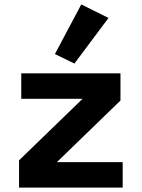

<svg xmlns="http://www.w3.org/2000/svg" viewBox="-20 -847 640 867"><path d="M66 0V-123L353 -401H76V-516H524V-393L237 -115H534V0ZM316 -560 228 -603 347 -827 470 -766Z"/></svg>

Font: iA Writer Duo V
Style: Regular
Weight: 400
Designer: Mike Abbink, Paul van der Laan, Pieter van Rosmalen, Oliver Reichenstein
Foundry: Information Architects Inc.
Version: Version 2.000